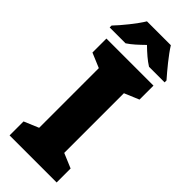

<svg xmlns="http://www.w3.org/2000/svg" viewBox="-296 -964 1001 1001"><g transform="rotate(45 204.0 -463.5)"><path d="M293 -927H117C92 -885 36 -816 2 -781V-767H119C148 -786 172 -809 204 -840C236 -809 262 -786 292 -767H407V-781C371 -822 321 -882 293 -927ZM378 0V-103L297 -137V-577L378 -611V-714H31V-611L112 -577V-137L31 -103V0Z"/></g></svg>

Font: Noto Sans Devanagari UI SemiCondensed Black
Style: Regular
Weight: 900
Width: 4
Designer: Jelle Bosma - Monotype Design Team
Foundry: Monotype Imaging Inc.
Version: Version 2.004